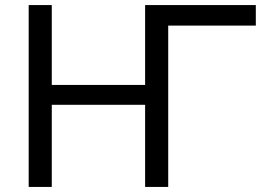

<svg xmlns="http://www.w3.org/2000/svg" viewBox="-20 -733 1062 753"><path d="M549.1 0Q549.1 -59.5 549.1 -114.6Q549.1 -169.7 549.1 -235.5V-474.7Q549.1 -541.9 549.1 -597.6Q549.1 -653.3 549.1 -713H983.3V-632.5Q930.7 -632.5 870.6 -632.5Q810.5 -632.5 729 -632.5H600.5L639.7 -699.9Q639.7 -640.2 639.7 -584.5Q639.7 -528.7 639.7 -461.6V-235.5Q639.7 -169.7 639.7 -114.6Q639.7 -59.5 639.7 0ZM92.5 0Q92.5 -59.5 92.5 -114.6Q92.5 -169.7 92.5 -235.5V-474.7Q92.5 -541.9 92.5 -597.6Q92.5 -653.3 92.5 -713H183.1Q183.1 -653.3 183.1 -597.6Q183.1 -541.9 183.1 -474.7V-235.5Q183.1 -169.7 183.1 -114.6Q183.1 -59.5 183.1 0ZM151.4 -322.1V-399.9H583.8V-322.1Z"/></svg>

Font: Commissioner Thin
Style: Regular
Weight: 100
Designer: Kostas Bartsokas
Foundry: Kostas Bartsokas
Version: Version 1.001;gftools[0.9.23]